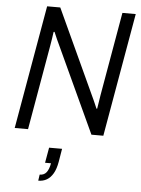

<svg xmlns="http://www.w3.org/2000/svg" viewBox="-62 -734 779 1062"><g transform="rotate(5 327.0 -203.5)"><path d="M36 0 156 -686H229L446 -216Q450 -207 456 -194.5Q462 -182 467.5 -168.5Q473 -155 477 -146H481Q484 -163 487 -183.5Q490 -204 493 -222L574 -686H648L528 0H462L243 -473Q237 -486 226.5 -508.5Q216 -531 209 -549L204 -548Q202 -532 198.5 -509.5Q195 -487 192 -470L110 0ZM191 279 196 245Q220 245 233.5 228Q247 211 253 177H220L235 92H307L295 164Q288 205 273.5 230Q259 255 238.5 267Q218 279 191 279Z"/></g></svg>

Font: Archivo SemiCondensed Light
Style: Italic
Weight: 300
Width: 4
Italic angle: -10°
Designer: Hector Gatti
Foundry: Omnibus-Type
Version: Version 2.001